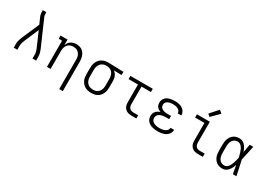

<svg xmlns="http://www.w3.org/2000/svg" viewBox="10 -1784 4180 3001"><g transform="rotate(30 2100.0 -283.5)"><path d="M98 0V-74Q98 -92 101.5 -110.5Q105 -129 110.5 -146.5Q116 -164 122.5 -181.5Q129 -199 137 -216L265 -510L214 -626Q204 -650 200.5 -676Q197 -702 197 -728V-735H262V-728Q262 -708 264 -687.5Q266 -667 274 -649L463 -216Q471 -199 477.5 -181.5Q484 -164 489.5 -146.5Q495 -129 498.5 -110.5Q502 -92 502 -74V0H437V-74Q437 -89 434 -104.5Q431 -120 426.5 -134.5Q422 -149 416 -163.5Q410 -178 404 -193L299 -434L196 -193Q190 -179 184 -164.5Q178 -150 173.5 -135Q169 -120 166 -104.5Q163 -89 163 -74V0Z M1037 205V-320Q1037 -340 1034.5 -360Q1032 -380 1024.5 -398.5Q1017 -417 1005 -433Q993 -449 976 -460Q959 -471 939.5 -475.5Q920 -480 900 -480Q880 -480 860.5 -475.5Q841 -471 824 -460Q807 -449 795 -433Q783 -417 775.5 -398.5Q768 -380 765.5 -360Q763 -340 763 -320V0H698V-472H637V-530H763V-430Q772 -454 787.5 -475.5Q803 -497 824.5 -511.5Q846 -526 872 -532Q898 -538 923 -538Q950 -538 976.5 -531.5Q1003 -525 1024.5 -509.5Q1046 -494 1061.5 -472Q1077 -450 1086 -425Q1095 -400 1098.5 -373.5Q1102 -347 1102 -320V205Z M1499 8Q1471 8 1442.5 2.5Q1414 -3 1388.5 -16.5Q1363 -30 1343.5 -51.5Q1324 -73 1311.5 -99Q1299 -125 1294.5 -153Q1290 -181 1290 -210V-320Q1290 -348 1294.5 -375Q1299 -402 1310 -427.5Q1321 -453 1339 -474Q1357 -495 1380.5 -509Q1404 -523 1431 -530.5Q1458 -538 1485 -538Q1489 -538 1492.5 -538Q1496 -538 1500 -538L1772 -530V-472L1631 -476Q1649 -463 1663 -445.5Q1677 -428 1686 -407.5Q1695 -387 1698.5 -364.5Q1702 -342 1702 -320V-210Q1702 -182 1697.5 -154Q1693 -126 1681.5 -100Q1670 -74 1651.5 -52.5Q1633 -31 1608.5 -17Q1584 -3 1555.5 2.5Q1527 8 1499 8ZM1499 -50Q1519 -50 1539 -54.5Q1559 -59 1575.5 -70Q1592 -81 1604.5 -97Q1617 -113 1624.5 -131.5Q1632 -150 1634.5 -170Q1637 -190 1637 -210V-320Q1637 -339 1634.5 -358Q1632 -377 1625.5 -395Q1619 -413 1608.5 -428.5Q1598 -444 1582.5 -455.5Q1567 -467 1548.5 -473Q1530 -479 1511 -480H1500Q1498 -480 1495.5 -480Q1493 -480 1490 -480Q1471 -480 1451.5 -474.5Q1432 -469 1415.5 -458Q1399 -447 1387 -431Q1375 -415 1367.5 -397Q1360 -379 1357.5 -359.5Q1355 -340 1355 -320V-210Q1355 -190 1358 -169.5Q1361 -149 1369 -130Q1377 -111 1390 -95.5Q1403 -80 1420.5 -69.5Q1438 -59 1458.5 -54.5Q1479 -50 1499 -50Z M2222 0Q2202 0 2181 -3.5Q2160 -7 2141.5 -16Q2123 -25 2108 -40Q2093 -55 2084 -74Q2075 -93 2071.5 -113.5Q2068 -134 2068 -155V-472H1898V-530H2302V-472H2132V-155Q2132 -136 2137 -117.5Q2142 -99 2154.5 -84.5Q2167 -70 2185.5 -64Q2204 -58 2222 -58H2311V0Z M2697 8Q2672 8 2647.5 5.5Q2623 3 2599 -4Q2575 -11 2553 -23.5Q2531 -36 2514.5 -54.5Q2498 -73 2490 -97Q2482 -121 2482 -146Q2482 -169 2489 -191Q2496 -213 2511 -229.5Q2526 -246 2545.5 -257.5Q2565 -269 2587 -276Q2568 -283 2551 -294Q2534 -305 2521.5 -320.5Q2509 -336 2503.5 -355.5Q2498 -375 2498 -395Q2498 -418 2505.5 -440Q2513 -462 2528 -479.5Q2543 -497 2563.5 -508.5Q2584 -520 2606 -526.5Q2628 -533 2651 -535.5Q2674 -538 2697 -538Q2720 -538 2743 -535.5Q2766 -533 2787.5 -526.5Q2809 -520 2829 -508.5Q2849 -497 2864 -479.5Q2879 -462 2887.5 -440Q2896 -418 2896 -396Q2896 -395 2896 -394Q2896 -393 2896 -392H2831Q2831 -393 2831 -393.5Q2831 -394 2831 -394Q2831 -409 2825 -423Q2819 -437 2808 -447Q2797 -457 2783.5 -463.5Q2770 -470 2756 -473.5Q2742 -477 2727 -478.5Q2712 -480 2697 -480Q2682 -480 2667 -478.5Q2652 -477 2637.5 -473.5Q2623 -470 2609.5 -463.5Q2596 -457 2585 -447Q2574 -437 2568.5 -422.5Q2563 -408 2563 -393Q2563 -378 2568.5 -363.5Q2574 -349 2585 -338.5Q2596 -328 2610 -321.5Q2624 -315 2639 -311Q2654 -307 2669.5 -306Q2685 -305 2700 -305H2761V-247H2700Q2683 -247 2666 -245.5Q2649 -244 2632.5 -239.5Q2616 -235 2600 -227.5Q2584 -220 2571.5 -208.5Q2559 -197 2553 -180.5Q2547 -164 2547 -147Q2547 -130 2553.5 -114.5Q2560 -99 2572 -87.5Q2584 -76 2599.5 -68.5Q2615 -61 2631 -57Q2647 -53 2664 -51.5Q2681 -50 2697 -50Q2714 -50 2730 -51.5Q2746 -53 2762 -56.5Q2778 -60 2793 -67Q2808 -74 2820 -84.5Q2832 -95 2839.5 -110Q2847 -125 2847 -141Q2847 -141 2847 -141Q2847 -141 2847 -141H2912Q2912 -141 2912 -140.5Q2912 -140 2912 -140Q2912 -116 2902.5 -93Q2893 -70 2876.5 -52Q2860 -34 2838.5 -22Q2817 -10 2793.5 -3.5Q2770 3 2746 5.5Q2722 8 2697 8Z M3422 0Q3402 0 3381 -3.5Q3360 -7 3341.5 -16Q3323 -25 3308 -40Q3293 -55 3284 -74Q3275 -93 3271.5 -113.5Q3268 -134 3268 -155V-472H3099V-530H3332V-155Q3332 -136 3337 -117.5Q3342 -99 3354.5 -84.5Q3367 -70 3385.5 -64Q3404 -58 3422 -58H3511V0ZM3289 -592 3247 -628 3374 -772 3426 -728Z M3868 8Q3841 8 3814 2Q3787 -4 3764.5 -19Q3742 -34 3725.5 -56Q3709 -78 3699 -103.5Q3689 -129 3685.5 -156Q3682 -183 3682 -210V-320Q3682 -347 3685.5 -374Q3689 -401 3699 -426.5Q3709 -452 3725.5 -474Q3742 -496 3764.5 -511Q3787 -526 3814 -532Q3841 -538 3868 -538Q3897 -538 3924 -524Q3951 -510 3970 -487.5Q3989 -465 4002 -438.5Q4015 -412 4025 -384Q4032 -421 4038.5 -457.5Q4045 -494 4051 -530H4116Q4101 -465 4088 -399Q4075 -333 4059 -268Q4075 -201 4089 -134Q4103 -67 4118 0H4053Q4046 -38 4039.5 -76Q4033 -114 4026 -151Q4016 -123 4003 -95.5Q3990 -68 3971 -44.5Q3952 -21 3925 -6.5Q3898 8 3868 8ZM3868 -50Q3891 -50 3910.5 -63Q3930 -76 3943 -95Q3956 -114 3965 -135.5Q3974 -157 3981 -179Q3988 -201 3993.5 -223.5Q3999 -246 4004 -268Q3999 -290 3993.5 -312Q3988 -334 3981 -355.5Q3974 -377 3965 -397.5Q3956 -418 3942.5 -436.5Q3929 -455 3909.5 -467.5Q3890 -480 3868 -480Q3849 -480 3830.5 -474.5Q3812 -469 3797 -457Q3782 -445 3772 -429Q3762 -413 3756.5 -395Q3751 -377 3749 -358Q3747 -339 3747 -320V-210Q3747 -191 3749 -172Q3751 -153 3756.5 -135Q3762 -117 3772 -101Q3782 -85 3797 -73Q3812 -61 3830.5 -55.5Q3849 -50 3868 -50Z"/></g></svg>

Font: Iosevka Curly Slab LtEx
Style: Regular
Weight: 300
Width: 7
Monospace: yes
Designer: Belleve Invis
Foundry: Belleve Invis
Version: Version 11.1.0; ttfautohint (v1.8.3)